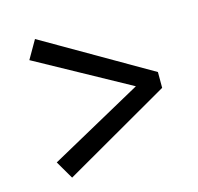

<svg xmlns="http://www.w3.org/2000/svg" viewBox="-80 -663 690 669"><g transform="rotate(-15 265.0 -328.0)"><path d="M485 -356V-299L101 -78L63 -143L398 -328L63 -512L101 -578Z"/></g></svg>

Font: Source Serif Pro Semibold
Style: Regular
Weight: 600
Designer: Frank Grießhammer
Foundry: Adobe Systems Incorporated
Version: Version 1.014;PS Version 1.0;hotconv 1.0.73;makeotf.lib2.5.5